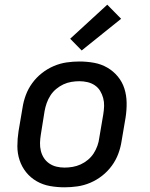

<svg xmlns="http://www.w3.org/2000/svg" viewBox="-20 -790 640 818"><path d="M255 8Q223 8 192.5 2.5Q162 -3 136 -18Q110 -33 91.5 -56Q73 -79 63.5 -107.5Q54 -136 54 -167.5Q54 -199 59 -231L76 -331Q80 -358 90 -385Q100 -412 117.5 -436Q135 -460 158.5 -478.5Q182 -497 209 -508.5Q236 -520 263.5 -524Q291 -528 318 -528Q350 -528 380.5 -522.5Q411 -517 437 -502Q463 -487 482 -464Q501 -441 510 -412.5Q519 -384 519.5 -352.5Q520 -321 515 -289L498 -189Q494 -162 484 -135Q474 -108 456.5 -84Q439 -60 415.5 -41.5Q392 -23 365 -11.5Q338 0 310 4Q282 8 255 8ZM255 -76Q272 -76 289.5 -79Q307 -82 323.5 -89.5Q340 -97 354.5 -109Q369 -121 379 -136.5Q389 -152 395 -169Q401 -186 403 -203L420 -303Q423 -321 423.5 -338.5Q424 -356 419.5 -372.5Q415 -389 406.5 -403Q398 -417 384 -426.5Q370 -436 353 -440Q336 -444 318 -444Q301 -444 283.5 -441Q266 -438 250 -430.5Q234 -423 219.5 -411Q205 -399 195 -383.5Q185 -368 179 -351Q173 -334 170 -317L154 -217Q151 -199 150.5 -181.5Q150 -164 154 -147.5Q158 -131 167 -117Q176 -103 190 -93.5Q204 -84 220.5 -80Q237 -76 255 -76ZM328 -575 279 -625 437 -770 496 -710Z"/></svg>

Font: Iosevka Aile Medium
Style: Italic
Weight: 500
Italic angle: -9°
Designer: Belleve Invis
Foundry: Belleve Invis
Version: Version 31.1.0; ttfautohint (v1.8.4)